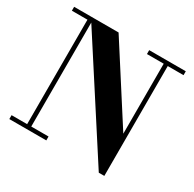

<svg xmlns="http://www.w3.org/2000/svg" viewBox="-164 -925 1124 1111"><g transform="rotate(30 398.0 -370.0)"><path d="M156.5 -750V-26H272V0H25V-26H129V-724H25V-750ZM771 -750V-724H665.5V10H628.5L137.5 -750H322L638.5 -256.5V-724H526.5V-750Z"/></g></svg>

Font: Bodoni Moda 9pt
Style: Bold
Weight: 700
Designer: Owen Earl
Foundry: indestructible type
Version: Version 2.005